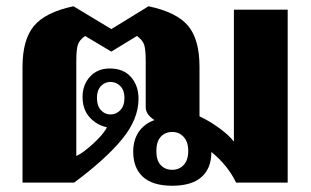

<svg xmlns="http://www.w3.org/2000/svg" viewBox="-20 -584 993 614"><path d="M900 -553V0H735Q708 -56 656 -98Q656 -46 624.5 -18Q593 10 531 10Q468 10 437 -18.5Q406 -47 406 -99Q406 -136 423.5 -162Q441 -188 474 -200Q446 -218 446 -241V-387Q446 -426 441 -441Q436 -456 418 -469L336 -419L252 -469Q234 -456 229 -441Q224 -426 224 -387V-85Q246 -95 279 -125.5Q312 -156 322 -177Q289 -184 266.5 -209Q244 -234 244 -274Q244 -313 268 -339Q292 -365 331 -365Q375 -365 399 -337.5Q423 -310 423 -268Q423 -203 370.5 -139Q318 -75 217 0H52V-370Q52 -457 88.5 -501Q125 -545 215 -564L336 -491L455 -564Q545 -545 581.5 -501.5Q618 -458 618 -370V-212Q650 -197 681 -174.5Q712 -152 728 -131V-553ZM333 -218Q352 -218 365 -232Q378 -246 378 -271Q378 -295 365 -308.5Q352 -322 333 -322Q315 -322 302.5 -308.5Q290 -295 290 -271Q290 -246 302.5 -232Q315 -218 333 -218ZM582 -101Q582 -130 567.5 -146Q553 -162 531 -162Q508 -162 494 -146.5Q480 -131 480 -101Q480 -71 494 -56Q508 -41 531 -41Q553 -41 567.5 -56.5Q582 -72 582 -101Z"/></svg>

Font: Trirong ExtraBold
Style: Regular
Weight: 800
Designer: Katatrad Team
Foundry: CadsonDemak
Version: Version 1.001